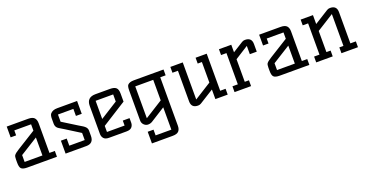

<svg xmlns="http://www.w3.org/2000/svg" viewBox="-29 -1199 4069 2108"><g transform="rotate(-20 2005.0 -145.5)"><path d="M453 -68V0H105Q54 0 36 -20Q20 -38 20 -88V-125Q20 -161 29 -174Q42 -193 88 -221L308 -358V-432H112V-374H48V-500H298Q349 -500 369.5 -478Q390 -456 390 -414V-68ZM308 -278 100 -148V-68H308Z M882 -88Q882 0 796 0H554V-151H622V-68H802V-151L638 -254Q613 -270 595 -280Q577 -290 565 -300Q543 -320 543 -354V-411Q543 -453 557 -469Q584 -500 637 -500H870V-350H802V-432H622V-348L792 -242Q813 -229 829.5 -219.5Q846 -210 857 -200Q882 -179 882 -150Z M982 -402Q982 -501 1085 -501H1254Q1303 -501 1325 -482Q1347 -463 1347 -412V-319L1062 -139V-68H1268V-126H1347V-73Q1347 -43 1328.5 -21.5Q1310 0 1267 0H1062Q1019 0 1000.5 -21.5Q982 -43 982 -73ZM1062 -220 1267 -349V-432H1062Z M1817 -432V133Q1817 175 1796.5 197Q1776 219 1725 219H1483V83H1551V150H1735V-111L1564 -3Q1542 10 1515.5 10Q1489 10 1468 -10.5Q1447 -31 1447 -61V-412Q1447 -461 1460 -476Q1482 -500 1532 -500H1880V-432ZM1735 -432H1525V-60L1735 -192Z M2102 2Q2024 2 2024 -75V-433H1960V-501H2105V-68L2304 -193V-433H2255V-501H2385V-68H2448V0H2304V-112L2138 -8Q2122 2 2102 2Z M2831 -500Q2909 -500 2909 -423V-334H2828V-431L2672 -332V-68H2721V0H2528V-68H2591V-433H2528V-501H2672V-413L2795 -490Q2811 -500 2831 -500Z M3402 -68V0H3054Q3003 0 2985 -20Q2969 -38 2969 -88V-125Q2969 -161 2978 -174Q2991 -193 3037 -221L3257 -358V-432H3061V-374H2997V-500H3247Q3298 -500 3318.5 -478Q3339 -456 3339 -414V-68ZM3257 -278 3049 -148V-68H3257Z M3828 -510Q3906 -510 3906 -433V-68H3970V0H3777V-68H3825V-440L3626 -315V-68H3675V0H3482V-68H3545V-433H3482V-500H3626V-396L3792 -500Q3808 -510 3828 -510Z"/></g></svg>

Font: Kelly Slab
Style: Regular
Weight: 400
Designer: Denis Masharov
Foundry: Denis Masharov
Version: Version 1.001